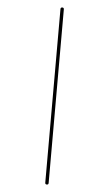

<svg xmlns="http://www.w3.org/2000/svg" viewBox="-66 -851 631 1112"><g transform="rotate(5 250.0 -295.5)"><path d="M240.2 210V-799.8Q240.2 -809.6 250 -809.6Q259.8 -809.6 259.8 -799.8V210Q259.8 219.7 250 219.7Q240.2 219.7 240.2 210Z"/></g></svg>

Font: Rounded Mgen+ 1m thin
Style: Regular
Weight: 100
Designer: [Source Han Sans]
Ryoko NISHIZUKA  (kana & ideographs); Paul D. Hunt (Latin, Greek & Cyrillic); Wenlong ZHANG  (bopomofo
Version: Version 1.059.20150602